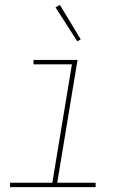

<svg xmlns="http://www.w3.org/2000/svg" viewBox="-20 -765 540 785"><path d="M21 0V-18H194L274 -502H117V-520H297L214 -18H371V0ZM296 -596 207 -735 225 -745 310 -604Z"/></svg>

Font: Iosevka SS04 Thin
Style: Italic
Weight: 100
Italic angle: -9°
Monospace: yes
Designer: Belleve Invis
Foundry: Belleve Invis
Version: Version 19.0.0; ttfautohint (v1.8.4)